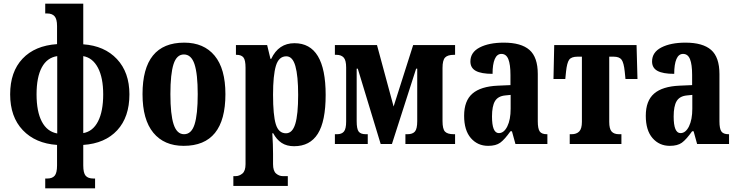

<svg xmlns="http://www.w3.org/2000/svg" viewBox="-20 -780 3992 1040"><path d="M225 187H236Q263 187 276 172Q289 157 289 116V5Q172 -3 103.5 -75Q35 -147 35 -269Q35 -391 102 -462Q169 -533 289 -541V-639Q289 -677 275.5 -692Q262 -707 236 -707H225V-760H431V-540Q546 -532 613.5 -460Q681 -388 681 -269Q681 -146 615 -74.5Q549 -3 431 5V116Q431 157 444 172Q457 187 486 187H495V240H225ZM290 -476Q235 -468 206.5 -415Q178 -362 178 -269Q178 -176 206.5 -121.5Q235 -67 290 -57ZM539 -269Q539 -359 510.5 -413Q482 -467 431 -476V-59Q483 -68 511 -122.5Q539 -177 539 -269Z M752 -270Q752 -549 978 -549Q1084 -549 1142.5 -478.5Q1201 -408 1201 -270Q1201 10 975 10Q869 10 810.5 -61Q752 -132 752 -270ZM1051 -270Q1051 -380 1033.5 -432.5Q1016 -485 976 -485Q937 -485 920 -432.5Q903 -380 903 -270Q903 -160 920.5 -106.5Q938 -53 977 -53Q1017 -53 1034 -106.5Q1051 -160 1051 -270Z M1244 174H1256Q1276 174 1293 160Q1310 146 1310 109V-413Q1310 -455 1298.5 -469Q1287 -483 1262 -483H1258V-536H1427L1445 -461H1449Q1489 -546 1575 -546Q1744 -546 1744 -266Q1744 -123 1701.5 -55.5Q1659 12 1573 12Q1533 12 1505.5 -6Q1478 -24 1460 -58H1455Q1459 4 1459 53V109Q1459 146 1475.5 160Q1492 174 1512 174H1539V227H1244ZM1595 -266Q1595 -369 1580 -422Q1565 -475 1531 -475Q1490 -475 1474.5 -423.5Q1459 -372 1459 -267Q1459 -156 1474 -107Q1489 -58 1529 -58Q1564 -58 1579.5 -109Q1595 -160 1595 -266Z M1794 -53H1806Q1831 -53 1843 -67.5Q1855 -82 1855 -122V-414Q1855 -454 1841.5 -468.5Q1828 -483 1803 -483H1794V-536H2022L2112 -203L2218 -536H2445V-483H2438Q2405 -483 2391 -468.5Q2377 -454 2377 -412V-124Q2377 -81 2390.5 -67Q2404 -53 2438 -53H2445V0H2176V-53H2187Q2215 -53 2227.5 -67.5Q2240 -82 2240 -124V-408H2234L2103 0H2042L1918 -408H1912V-124Q1912 -81 1923 -67Q1934 -53 1961 -53H1972V0H1794Z M2494 -153Q2494 -234 2539 -273Q2584 -312 2677 -316L2745 -319V-374Q2745 -431 2733.5 -459.5Q2722 -488 2696 -488Q2672 -488 2660 -460Q2648 -432 2648 -380Q2587 -380 2557.5 -396Q2528 -412 2528 -447Q2528 -497 2578.5 -523Q2629 -549 2709 -549Q2803 -549 2848 -509.5Q2893 -470 2893 -379V-123Q2893 -83 2903.5 -68Q2914 -53 2942 -53H2945V0H2772L2753 -69H2745Q2713 -24 2689.5 -7Q2666 10 2624 10Q2567 10 2530.5 -32Q2494 -74 2494 -153ZM2746 -191V-266L2716 -263Q2677 -259 2661 -232Q2645 -205 2645 -149Q2645 -59 2682 -59Q2710 -59 2728 -95.5Q2746 -132 2746 -191Z M3066 -53H3076Q3103 -53 3117.5 -68Q3132 -83 3132 -120V-473H3108Q3075 -473 3063 -456.5Q3051 -440 3046 -392L3042 -352H2978L2982 -536H3428L3433 -352H3368L3364 -392Q3359 -440 3347 -456.5Q3335 -473 3304 -473H3280V-120Q3280 -82 3293 -67.5Q3306 -53 3333 -53H3346V0H3066Z M3478 -153Q3478 -234 3523 -273Q3568 -312 3661 -316L3729 -319V-374Q3729 -431 3717.5 -459.5Q3706 -488 3680 -488Q3656 -488 3644 -460Q3632 -432 3632 -380Q3571 -380 3541.5 -396Q3512 -412 3512 -447Q3512 -497 3562.5 -523Q3613 -549 3693 -549Q3787 -549 3832 -509.5Q3877 -470 3877 -379V-123Q3877 -83 3887.5 -68Q3898 -53 3926 -53H3929V0H3756L3737 -69H3729Q3697 -24 3673.5 -7Q3650 10 3608 10Q3551 10 3514.5 -32Q3478 -74 3478 -153ZM3730 -191V-266L3700 -263Q3661 -259 3645 -232Q3629 -205 3629 -149Q3629 -59 3666 -59Q3694 -59 3712 -95.5Q3730 -132 3730 -191Z"/></svg>

Font: Noto Serif CondExtraBold
Style: Regular
Weight: 800
Width: 3
Designer: Monotype Design Team
Foundry: Monotype Imaging Inc.
Version: Version 1.001